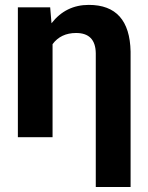

<svg xmlns="http://www.w3.org/2000/svg" viewBox="-20 -558 604 781"><path d="M184.1 -528.3 189.5 -463.4Q247.6 -538.1 341.3 -538.1Q507.3 -538.1 511.2 -348.1V202.6H369.6V-341.8Q368.2 -423.8 289.6 -423.8Q227.5 -423.8 193.8 -378.4V0H52.7V-528.3Z"/></svg>

Font: RobotoInd
Style: Bold
Weight: 700
Designer: Google
Version: Version 2.001150; 2014